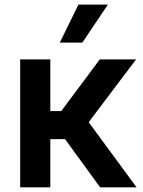

<svg xmlns="http://www.w3.org/2000/svg" viewBox="-20 -799 609 819"><path d="M66.1 0V-545.5H194.6V-325.3H241.5L405.5 -545.5H560.4L358.3 -277.7L562.5 0H407L257.5 -205.6H194.6V0ZM235.1 -617.2 314.6 -779.5H440.3L331.3 -617.2Z"/></svg>

Font: InterMG SemiBold
Style: Regular
Weight: 600
Designer: Rasmus Andersson
Foundry: rsms
Version: Version 3.019;December 26, 2023;FontCreator 15.0.0.2955 64-b